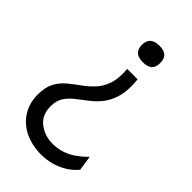

<svg xmlns="http://www.w3.org/2000/svg" viewBox="-213 -592 817 817"><g transform="rotate(45 195.5 -184.0)"><path d="M271 -359Q277 -299 266.5 -260Q256 -221 235.5 -194.5Q215 -168 190 -149Q165 -130 142 -112Q119 -94 104.5 -72Q90 -50 90 -16Q90 36 125.5 63.5Q161 91 210 91Q235 91 260.5 83.5Q286 76 311 59.5Q336 43 360 18L370 86Q350 110 323.5 126Q297 142 267.5 150Q238 158 206 158Q168 158 133.5 147Q99 136 73 114.5Q47 93 31.5 61Q16 29 16 -13Q16 -57 31 -85Q46 -113 70 -133Q94 -153 120 -171.5Q146 -190 167.5 -213Q189 -236 201 -271Q213 -306 208 -359ZM236 -526Q263 -526 276.5 -514Q290 -502 290 -476Q290 -450 276.5 -438Q263 -426 236 -426Q208 -426 194 -438Q180 -450 180 -476Q180 -526 236 -526Z"/></g></svg>

Font: Bricolage Grotesque 24pt Light
Style: Regular
Weight: 300
Designer: Mathieu Triay
Foundry: Atelier Triay
Version: Version 1.001;gftools[0.9.33.dev8+g029e19f]